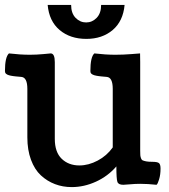

<svg xmlns="http://www.w3.org/2000/svg" viewBox="-21 -742 683 775"><path d="M327.6 -585Q262.2 -585 219.7 -620.8Q177.2 -656.7 171.4 -722.2H266.1Q266.1 -688.5 284.2 -669.9Q302.2 -651.4 326.7 -651.4Q351.1 -651.4 369.1 -669.9Q387.2 -688.5 387.2 -722.2H481.9Q476.1 -656.7 433.8 -620.8Q391.6 -585 327.6 -585ZM544.9 -491.2V-133.3Q544.9 -120.6 545.4 -115.2Q545.9 -109.9 548.1 -103.3Q550.3 -96.7 555.4 -94.5Q560.5 -92.3 569.3 -90.6Q578.1 -88.9 592.8 -88.9Q614.7 -88.9 620.8 -83.5Q627 -78.1 627 -61.5Q627 -37.1 621.3 -18.3Q615.7 0.5 610.8 3.9Q575.2 0 544.9 0Q524.9 0 503.2 2Q481.4 3.9 476.6 3.9Q457 3.9 452.9 -7.8Q448.7 -19.5 448.7 -70.3Q414.6 -30.8 366.5 -8.8Q318.4 13.2 268.6 13.2Q232.4 13.2 200.9 1.2Q169.4 -10.7 144 -34.2Q118.7 -57.6 104 -97.2Q89.4 -136.7 89.4 -187.5V-383.3Q89.4 -429.7 64.9 -431.6Q61 -432.1 54 -432.6Q46.9 -433.1 42.7 -433.6Q38.6 -434.1 32.7 -434.8Q26.9 -435.5 23.4 -436.3Q20 -437 15.4 -438.2Q10.7 -439.5 8.3 -440.9Q5.9 -442.4 3.4 -444.3Q1 -446.3 0 -449Q-1 -451.7 -1 -455.1Q-1 -511.7 15.1 -526.4Q61 -521 99.6 -521Q126.5 -521 154.5 -523.7Q182.6 -526.4 183.6 -526.4Q200.2 -526.4 200.2 -491.2V-181.6Q200.2 -127.9 228 -101.1Q255.9 -74.2 299.3 -74.2Q336.4 -74.2 373.3 -93.8Q410.2 -113.3 434.1 -147V-383.3Q434.1 -429.7 409.7 -431.6Q405.8 -432.1 398.7 -432.6Q391.6 -433.1 387.5 -433.6Q383.3 -434.1 377.4 -434.8Q371.6 -435.5 368.2 -436.3Q364.7 -437 360.1 -438.2Q355.5 -439.5 353 -440.9Q350.6 -442.4 348.1 -444.3Q345.7 -446.3 344.7 -449Q343.8 -451.7 343.8 -455.1Q343.8 -512.2 359.9 -526.4Q405.8 -521 444.3 -521Q476.6 -521 510 -523.7Q543.5 -526.4 544.4 -526.4Q544.9 -526.4 544.9 -491.2Z"/></svg>

Font: Coustard
Style: Regular
Weight: 400
Foundry: vernon adams
Version: Version 1.001